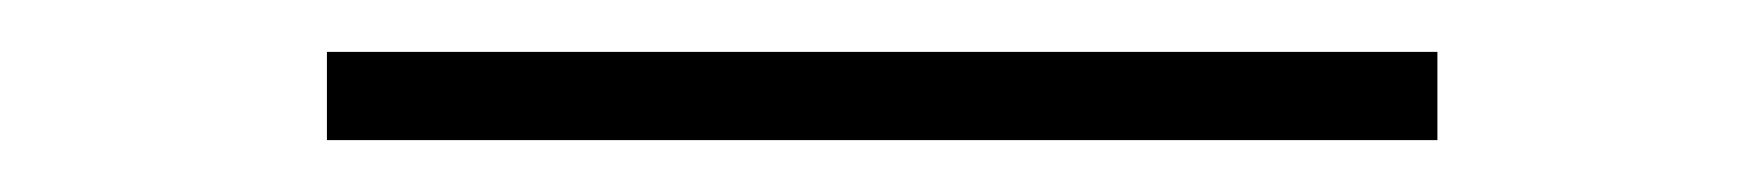

<svg xmlns="http://www.w3.org/2000/svg" viewBox="-20 84 680 74"><path d="M106 104H534V138H106Z"/></svg>

Font: Titillium Web[RUS by Daymarius]
Style: Regular
Weight: 200
Designer: Cyrillization by Daymarius
Foundry: Cyrillization by Daymarius
Version: Version 1.002 September 11, 2018